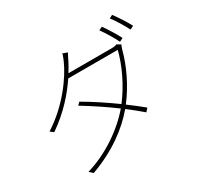

<svg xmlns="http://www.w3.org/2000/svg" viewBox="-178 -1045 1357 1310"><g transform="rotate(-30 500.0 -390.0)"><path d="M751 -791 724 -778C751 -741 788 -680 807 -640L835 -654C813 -698 776 -756 751 -791ZM852 -826 826 -813C855 -776 888 -721 911 -676L939 -690C919 -729 879 -790 852 -826ZM463 -755 426 -768C423 -751 412 -726 407 -715C365 -619 252 -456 84 -350L110 -330C234 -415 318 -514 376 -600H766C741 -498 682 -369 603 -267C526 -323 443 -378 362 -425L342 -405C421 -357 507 -300 584 -243C489 -131 338 -26 177 21L204 46C389 -21 521 -121 608 -225C650 -193 689 -162 722 -133L744 -158C709 -187 669 -218 627 -249C707 -352 766 -480 793 -585C795 -592 801 -611 806 -620L776 -637C766 -632 755 -630 732 -630H395C411 -655 424 -679 435 -700C443 -716 453 -738 463 -755Z"/></g></svg>

Font: Harano Aji Gothic ExtraLight
Style: Regular
Weight: 250
Foundry: Masamichi Hosoda
Version: HaranoAjiGothic-ExtraLight version 20230610;ttx 4.39.4